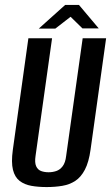

<svg xmlns="http://www.w3.org/2000/svg" viewBox="-20 -746 450 778"><path d="M169 12Q135 12 107 7Q79 2 59.5 -13Q40 -28 32.5 -58Q25 -88 32 -139L95 -591H191L124 -114Q120 -87 126.5 -72.5Q133 -58 146.5 -53Q160 -48 177 -48Q193 -48 208 -53Q223 -58 234 -72.5Q245 -87 248 -114L315 -591H410L347 -140Q340 -89 324 -58.5Q308 -28 285 -13Q262 2 232.5 7Q203 12 169 12ZM137 -630 244 -726H300L380 -631H314L266 -678L204 -630Z"/></svg>

Font: Alumni Sans Thin SemiBold
Style: Italic
Weight: 600
Italic angle: -8°
Version: Version 1.016